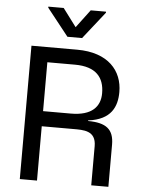

<svg xmlns="http://www.w3.org/2000/svg" viewBox="-62 -995 764 1043"><g transform="rotate(5 320.5 -473.5)"><path d="M85.9 0H179.7V-296.2H348.7C407.7 -296.2 475.5 -299 475.5 -213.4V0H568.9V-229.8C568.9 -313.9 526.3 -346.2 427.9 -346.6V-349.8C553.3 -365.4 583.5 -438.6 583.5 -518.1C583.5 -633.5 505.3 -727.3 335.2 -727.3H85.9ZM158.7 -941.1 276.3 -792.6H356.2L473.4 -941.1V-946.7H389.9L316.1 -848.4L242.5 -946.7H158.7ZM179.7 -378.6V-645.2H330.3C445.7 -645.2 490.8 -589.1 490.8 -503.2C490.8 -430.4 445.7 -378.6 331.3 -378.6Z"/></g></svg>

Font: GiG Sans Text
Style: Regular
Weight: 400
Designer: Andreas Faust
Version: Version 1.100;FEAKit 1.0